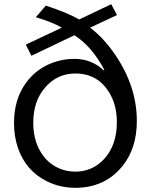

<svg xmlns="http://www.w3.org/2000/svg" viewBox="-20 -855 720 916"><path d="M538.1 -783.2 409.7 -723.1Q474.6 -674.8 531.2 -591.3Q632.8 -440.9 632.8 -277.8Q632.8 -147.9 564.9 -63.5Q481 41 339.4 41Q266.1 41 203.6 9.8Q103 -40 65.4 -149.9Q46.9 -204.1 46.9 -268.6Q46.9 -383.3 106 -462.4Q154.8 -528.3 233.4 -556.6Q281.7 -574.2 334.5 -574.2Q417 -574.2 475.1 -519L478 -521Q418.9 -633.3 335 -687L129.9 -588.9L103 -642.1L274.9 -723.1Q230 -749.5 150.9 -772.9L198.7 -828.1Q299.3 -795.4 357.9 -762.2L510.7 -835ZM339.4 -504.4Q252.4 -504.4 194.8 -437Q138.7 -372.1 138.7 -269.5Q138.7 -192.9 170.4 -136.2Q199.7 -83.5 250.5 -57.1Q291.5 -36.1 338.9 -36.1Q421.4 -36.1 477.5 -97.2Q537.6 -163.6 537.6 -272.5Q537.6 -374.5 480.5 -442.4Q427.7 -504.4 339.4 -504.4Z"/></svg>

Font: BIZ UDPGothic
Style: Regular
Weight: 400
Designer: TypeBank Co., Ltd.
Foundry: Morisawa Inc.
Version: Version 1.051